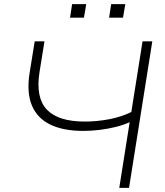

<svg xmlns="http://www.w3.org/2000/svg" viewBox="-20 -904 795 924"><path d="M554 0 604 -316Q576 -303 538.5 -293.5Q501 -284 460.5 -279Q420 -274 380 -274Q285 -274 222 -304.5Q159 -335 133.5 -396.5Q108 -458 122 -550L147 -705H194L170 -556Q151 -434 205.5 -376.5Q260 -319 388 -319Q446 -319 504.5 -330Q563 -341 612 -365L666 -705H713L601 0ZM505 -819 515 -884H583L572 -819ZM317 -819 327 -884H395L384 -819Z"/></svg>

Font: Nunito Sans 10pt SemiExpanded ExtraLight
Style: Italic
Weight: 250
Width: 6
Italic angle: -9°
Designer: Vernon Adams
Foundry: Vernon Adams
Version: Version 3.101;gftools[0.9.27]